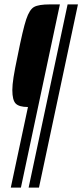

<svg xmlns="http://www.w3.org/2000/svg" viewBox="-20 -708 374 872"><path d="M36 -299Q36 -322 41.5 -357.5Q47 -393 60 -454Q84 -575 99 -620Q114 -665 135 -676.5Q156 -688 206 -688H252L75 144H29L107 -222Q67 -222 51.5 -237.5Q36 -253 36 -299ZM110 144 287 -688H334L157 144Z"/></svg>

Font: Saira Ultra Condensed Light
Style: Italic
Weight: 300
Width: 1
Italic angle: -12°
Designer: Hector Gatti with collaboration of the Omnibus-Type team
Foundry: Omnibus-Type
Version: Version 1.001; ttfautohint (v1.8)